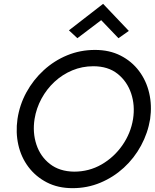

<svg xmlns="http://www.w3.org/2000/svg" viewBox="-20 -970 807 1000"><path d="M507 -865 383 -771 339 -812 517 -950 651 -809 597 -771ZM71 -350Q82 -424 117.5 -489Q153 -554 207.5 -604Q262 -654 330 -682Q398 -710 475 -710Q550 -710 608 -680.5Q666 -651 704 -600.5Q742 -550 757 -485.5Q772 -421 762 -350Q750 -277 714.5 -211.5Q679 -146 625 -96.5Q571 -47 503 -18.5Q435 10 358 10Q282 10 224 -20Q166 -50 128 -100.5Q90 -151 75.5 -215.5Q61 -280 71 -350ZM160 -350Q149 -280 169.5 -217.5Q190 -155 240 -116Q290 -77 366 -76Q444 -76 509 -113.5Q574 -151 617.5 -213.5Q661 -276 673 -350Q684 -421 663 -483.5Q642 -546 592.5 -585.5Q543 -625 466 -625Q408 -625 356.5 -603.5Q305 -582 264 -544Q223 -506 196 -456Q169 -406 160 -350Z"/></svg>

Font: Von Book
Style: Italic
Weight: 400
Version: Version 4.000; ttfautohint (v1.8.4.7-5d5b)